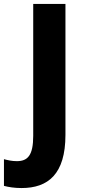

<svg xmlns="http://www.w3.org/2000/svg" viewBox="-89 -734 428 971"><path d="M20 217C154 217 242 147 242 -52V-714H79V-47C79 52 51 81 -4 81C-29 81 -50 76 -69 71V206C-46 212 -17 217 20 217Z"/></svg>

Font: Noto Sans Gujarati UI SemiCondensed ExtraBold
Style: Regular
Weight: 800
Width: 4
Designer: Jelle Bosma - Monotype Design Team, Universal Thirst
Foundry: Monotype Imaging Inc.
Version: Version 2.106